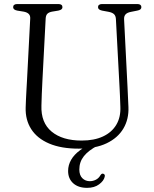

<svg xmlns="http://www.w3.org/2000/svg" viewBox="-20 -720 760 950"><path d="M453 -17.5 463 0.5Q417.5 24.5 395 52.8Q372.5 81 372.5 118.5Q372.5 147 387.5 161.8Q402.5 176.5 424.5 176.5Q440.5 176.5 454.8 169Q469 161.5 477 147Q480 142.5 483 140.5Q486 138.5 490.5 139.5Q494 140 497 143.8Q500 147.5 498 155Q493.5 175 470.2 192.2Q447 209.5 411 209.5Q367.5 209.5 342.2 186.8Q317 164 317 126Q317 97 331.8 71Q346.5 45 376.8 22.8Q407 0.5 453 -17.5ZM571.5 -288.5 553.5 -626Q552.5 -642 544 -650Q535.5 -658 517.5 -661.5L485 -667.5Q474.5 -670 469.8 -674Q465 -678 465 -685Q465 -692 470.2 -696Q475.5 -700 484.5 -700H660Q669.5 -700 674.5 -696Q679.5 -692 679.5 -685Q679.5 -678 674.8 -673.8Q670 -669.5 659 -667.5L629 -661.5Q609.5 -658 601.2 -648.8Q593 -639.5 594 -624L611 -288.5Q612 -263.5 613.2 -239.8Q614.5 -216 615.5 -190.5Q618 -130.5 590.5 -84Q563 -37.5 507.5 -11Q452 15.5 369.5 15.5Q282.5 15.5 223.2 -9.8Q164 -35 134.5 -81Q105 -127 107 -188.5Q107.5 -204 108.5 -227.8Q109.5 -251.5 111 -276.5Q112.5 -301.5 113.5 -320.5L129.5 -628Q130.5 -643 122 -651.2Q113.5 -659.5 96.5 -662.5L65.5 -667.5Q45 -671.5 45 -684.5Q45 -692 50.2 -696Q55.5 -700 65 -700H269Q279 -700 284 -696Q289 -692 289 -684.5Q289 -678 284.2 -674Q279.5 -670 268.5 -667.5L238 -662.5Q222 -659.5 214.5 -652Q207 -644.5 206 -629L190 -323.5Q188 -285.5 186.8 -255Q185.5 -224.5 185 -198Q182 -113 235.5 -68.8Q289 -24.5 384 -24.5Q446 -24.5 489.5 -44.8Q533 -65 555.5 -102.8Q578 -140.5 575.5 -193Q574.5 -225.5 573.5 -247.5Q572.5 -269.5 571.5 -288.5Z"/></svg>

Font: Fraunces 48pt Soft Wonky Light
Style: Regular
Weight: 300
Version: Version 1.000;[b76b70a41]